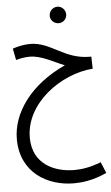

<svg xmlns="http://www.w3.org/2000/svg" viewBox="-65 -654 628 1090"><g transform="rotate(-5 249.5 -109.5)"><path d="M305 -519C330 -519 351 -540 351 -565C351 -591 330 -613 305 -613C278 -613 257 -591 257 -565C257 -540 278 -519 305 -519ZM312 394C353 394 421 388 499 351L473 288C408 313 360 319 320 319C212 319 84 268 84 114C84 -82 291 -231 474 -245L472 -314H463C317 -314 250 -416 132 -416C94 -416 56 -406 32 -398L45 -332C65 -338 94 -344 123 -344C190 -344 255 -303 318 -278C117 -186 10 -32 10 116C10 306 160 394 312 394Z"/></g></svg>

Font: Noto Sans Arabic ExtCond
Style: Regular
Weight: 400
Width: 2
Designer: Monotype Design Team, Nadine Chahine, Nizar Qandah and Khaled Hosny
Foundry: Monotype Imaging Inc.
Version: Version 2.012